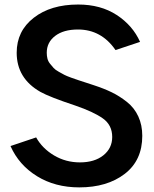

<svg xmlns="http://www.w3.org/2000/svg" viewBox="-20 -810 679 848"><path d="M26.4 -165 139.6 -203.1Q167 -154.3 218.8 -123.5Q270.5 -92.8 333 -92.8Q397.5 -92.8 436.5 -124Q475.6 -155.3 475.6 -205.1Q475.6 -257.8 434.1 -287.1Q392.6 -316.4 312.5 -343.8Q198.2 -381.8 158.2 -404.3Q53.7 -463.9 53.7 -577.1Q53.7 -672.9 128.9 -731.4Q204.1 -790 325.2 -790Q424.8 -790 495.6 -743.7Q566.4 -697.3 598.6 -625L490.2 -588.9Q427.7 -679.7 324.2 -679.7Q260.7 -679.7 223.6 -651.4Q186.5 -623 186.5 -577.1Q186.5 -563.5 189.5 -551.3Q192.4 -539.1 201.2 -528.3Q210 -517.6 216.8 -509.8Q223.6 -502 239.3 -493.2Q254.9 -484.4 264.2 -479.5Q273.4 -474.6 294.9 -466.8Q316.4 -459 325.7 -456.1Q335 -453.1 360.4 -444.8Q385.7 -436.5 394.5 -433.6Q439.5 -418.9 473.6 -402.3Q507.8 -385.7 540.5 -359.9Q573.2 -334 590.8 -295.9Q608.4 -257.8 608.4 -210Q608.4 -101.6 530.8 -42Q453.1 17.6 330.1 17.6Q223.6 17.6 143.6 -31.7Q63.5 -81.1 26.4 -165Z"/></svg>

Font: Gothic A1
Style: Bold
Weight: 700
Version: Version 2.50